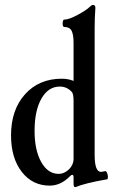

<svg xmlns="http://www.w3.org/2000/svg" viewBox="-20 -746 468 783"><path d="M289 17Q283 17 281.5 14Q280 11 280 -1Q280 -4 280 -6V-22Q280 -33 275 -33Q270 -33 264 -26Q227 11 183 11Q112 11 68.5 -45.5Q25 -102 25 -194Q25 -298 82 -361.5Q139 -425 232 -425Q258 -425 280 -416V-570Q280 -605 272 -620.5Q264 -636 242 -636Q235 -636 235.5 -651Q236 -666 242 -666Q261 -666 297 -685.5Q333 -705 346 -718Q354 -726 359 -726Q369 -726 369 -714Q366 -674 366 -633V-114Q366 -45 392 -45Q394 -45 409 -48Q413 -49 416.5 -41Q420 -33 420 -25Q420 -17 418 -15Q325 1 289 17ZM219 -37Q243 -37 263 -57Q280 -76 280 -97V-334Q280 -365 272 -372Q252 -393 224 -393Q177 -393 149 -344Q121 -295 121 -212Q121 -134 148 -85.5Q175 -37 219 -37Z"/></svg>

Font: Junicode Cond Medium
Style: Regular
Weight: 500
Width: 3
Designer: Peter S. Baker
Version: Version 2.201